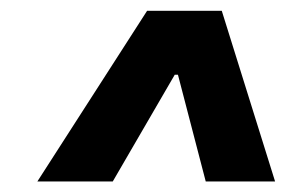

<svg xmlns="http://www.w3.org/2000/svg" viewBox="-20 -736 540 358"><path d="M49.7 -397.7 254.3 -715.9H393.5L492.9 -397.7H363.6L311.8 -596.6H305.8L190.3 -397.7Z"/></svg>

Font: Inter UI Black
Style: Italic
Weight: 900
Italic angle: -9.39999°
Designer: Rasmus Andersson
Foundry: rsms
Version: 3.2;8d6f07862